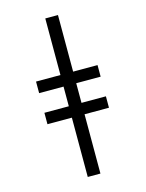

<svg xmlns="http://www.w3.org/2000/svg" viewBox="-144 -845 887 1170"><g transform="rotate(-15 300.0 -260.0)"><path d="M340 -330V-206H494V-134H340V240H260V-134H106V-206H260V-330H106V-403H260V-760H340V-403H494V-330Z"/></g></svg>

Font: Noto Sans Mono UI
Style: Regular
Weight: 400
Monospace: yes
Designer: Monotype Design team
Foundry: Monotype Imaging Inc.
Version: Version 1.000